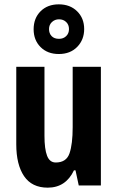

<svg xmlns="http://www.w3.org/2000/svg" viewBox="-20 -855 541 885"><path d="M445 -547V0H343L328 -70H321Q283 10 200 10Q127 10 91 -43Q55 -96 55 -190V-547H185V-229Q185 -168 197 -137Q209 -106 237 -106Q286 -106 300.5 -148.5Q315 -191 315 -269V-547ZM251 -606Q199 -606 167 -638Q135 -670 135 -720Q135 -771 167 -803Q199 -835 251 -835Q303 -835 335.5 -803Q368 -771 368 -721Q368 -672 336 -639Q304 -606 251 -606ZM252 -676Q272 -676 285 -688.5Q298 -701 298 -721Q298 -741 285 -753.5Q272 -766 252 -766Q233 -766 219.5 -753.5Q206 -741 206 -721Q206 -701 218 -688.5Q230 -676 252 -676Z"/></svg>

Font: Noto Sans ExtraCondensed
Style: Bold
Weight: 700
Width: 2
Designer: Monotype Design Team
Foundry: Monotype Imaging Inc.
Version: Version 2.013; ttfautohint (v1.8.4.7-5d5b)